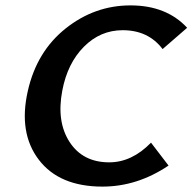

<svg xmlns="http://www.w3.org/2000/svg" viewBox="-20 -685 714 712"><path d="M360 7Q200 7 124 -92.5Q48 -192 83 -347Q116 -494 223.5 -579.5Q331 -665 464 -665Q597 -665 674 -582L583 -503Q530 -573 435 -573Q352 -573 291 -511.5Q230 -450 211 -349Q189 -234 238 -158.5Q287 -83 385 -83Q469 -83 540 -156L605 -71Q489 7 360 7Z"/></svg>

Font: EauTest
Style: Bold Italic
Weight: 700
Italic angle: -12°
Designer: Christian Thalmann (Catharsis Fonts)
Version: Version 0.001;PS 000.001;hotconv 1.0.88;makeotf.lib2.5.64775